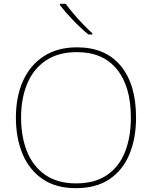

<svg xmlns="http://www.w3.org/2000/svg" viewBox="-20 -972 794 1002"><path d="M690 -358Q690 -250 655.5 -167Q621 -84 551.5 -37Q482 10 376 10Q272 10 202.5 -37.5Q133 -85 98 -168Q63 -251 63 -359Q63 -467 100 -549.5Q137 -632 208.5 -678.5Q280 -725 382 -725Q530 -725 610 -628.5Q690 -532 690 -358ZM90 -359Q90 -259 121 -181.5Q152 -104 216 -59.5Q280 -15 377 -15Q475 -15 538.5 -58.5Q602 -102 632.5 -179.5Q663 -257 663 -358Q663 -521 590 -610.5Q517 -700 382 -700Q284 -700 219 -656Q154 -612 122 -535Q90 -458 90 -359ZM323 -952Q338 -931 362 -902.5Q386 -874 413 -846Q440 -818 462 -798V-792H441Q401 -825 360 -868Q319 -911 293 -945V-952Z"/></svg>

Font: Noto Sans Syriac Western Thin
Style: Regular
Weight: 100
Designer: Patrick Giasson and the Monotype Design Team
Foundry: Monotype Imaging Inc.
Version: Version 3.000; ttfautohint (v1.8.4.7-5d5b)